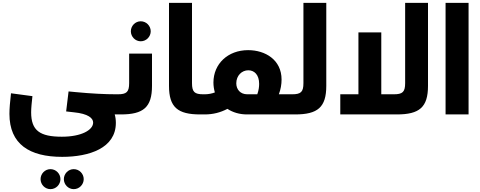

<svg xmlns="http://www.w3.org/2000/svg" viewBox="-20 -801 3361 1344"><path d="M796 -141C713 -141 617 -146 513 -156L460 -161L443 -21L496 -15C599 -5 632 27 632 57C632 109 550 156 413 156C259 156 198 113 198 -15C198 -43 202 -83 207 -128L57 -148C50 -87 46 -40 46 -4C46 209 187 297 415 297C605 297 791 236 791 59C791 37 788 17 783 0H796C811 0 816 -29 816 -71C816 -114 811 -141 796 -141ZM333 383C295 383 264 415 264 453C264 491 295 523 333 523C372 523 403 491 403 453C403 415 372 383 333 383ZM496 383C458 383 427 415 427 453C427 491 458 523 496 523C535 523 566 491 566 453C566 415 535 383 496 383Z M965 -512C1004 -512 1035 -544 1035 -582C1035 -620 1004 -652 965 -652C927 -652 896 -620 896 -582C896 -544 927 -512 965 -512ZM884 -219C884 -157 866 -141 805 -141H795C780 -141 775 -114 775 -70C775 -29 780 0 795 0H826C984 0 1044 -50 1044 -200V-426H884Z M1403 -141C1342 -141 1324 -157 1324 -219V-781H1163V-200C1163 -50 1224 0 1381 0H1413C1428 0 1433 -29 1433 -70C1433 -114 1428 -141 1413 -141Z M1932 -141C1945 -175 1951 -211 1951 -244C1951 -383 1836 -450 1717 -450C1575 -450 1474 -354 1474 -223C1474 -199 1478 -175 1484 -154C1463 -146 1439 -141 1413 -141C1398 -141 1393 -114 1393 -70C1393 -29 1398 0 1413 0C1473 0 1524 -14 1572 -39C1610 -14 1657 0 1709 0H2015C2030 0 2035 -29 2035 -70C2035 -114 2030 -141 2015 -141ZM1634 -218C1634 -272 1673 -309 1718 -309C1760 -309 1794 -278 1794 -214C1794 -193 1791 -169 1781 -141H1711C1662 -141 1634 -175 1634 -218Z M2104 -781V-219C2104 -157 2086 -141 2025 -141H2015C2000 -141 1995 -114 1995 -70C1995 -29 2000 0 2015 0H2046C2204 0 2264 -50 2264 -200V-781Z M2816 -781V-219C2816 -157 2798 -141 2737 -141H2649V-574H2489V-141H2362V0H2758C2916 0 2976 -50 2976 -200V-781Z M3260 0V-781H3099V0Z"/></svg>

Font: UULA Sans
Style: Bold
Weight: 700
Designer: Mohamed Gaber, Laura Garcia Mut
Foundry: Kief Type Foundry
Version: Version 3.006;hotconv 1.0.109;makeotfexe 2.5.65596